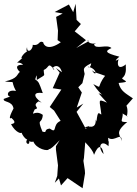

<svg xmlns="http://www.w3.org/2000/svg" viewBox="-22 -782 728 1023"><path d="M276 -3V15L287 99L283 155L270 192L292 169L303 206L338 167L418 221L431 142L430 125L420 59L424 75L433 -34C411 -34 468 1 479 43C502 -15 523 -8 530 39C495 2 516 -42 556 -3C560 -50 555 -9 554 -48C589 -22 628 -85 626 -29C624 -63 582 -71 656 -132C607 -131 634 -140 632 -181C625 -175 672 -158 654 -162C671 -243 613 -238 650 -217L686 -258C649 -284 620 -296 610 -340C679 -346 638 -350 628 -365C661 -390 643 -436 650 -440C604 -403 601 -444 610 -466C610 -466 573 -444 614 -480C531 -501 540 -511 572 -526C547 -549 486 -515 479 -546C511 -560 460 -535 444 -566C465 -565 427 -552 384 -526L436 -568L376 -615L409 -654L386 -676L381 -762L368 -717L345 -758L269 -718L312 -710L277 -692L287 -619L285 -568L302 -557C234 -509 210 -541 208 -557C183 -569 191 -536 152 -543C156 -522 122 -489 122 -531C114 -502 125 -508 136 -515C93 -500 75 -445 113 -488C44 -421 72 -466 101 -437C51 -438 71 -410 84 -399C66 -385 75 -364 4 -348C71 -338 28 -363 63 -297C3 -311 12 -247 52 -275L-2 -255C-7 -235 43 -247 50 -204C19 -145 33 -149 38 -154C31 -158 80 -126 37 -121C59 -74 107 -57 94 -92C80 -77 125 -21 129 -44C97 -20 149 7 130 -46C123 -16 171 -29 155 -30C169 12 237 27 239 12C243 17 267 -4 296 -35ZM430 -104C447 -92 440 -107 436 -94L386 -186L422 -230L387 -209L414 -289L395 -317L417 -339L429 -388C424 -415 415 -420 464 -445C460 -414 445 -425 446 -427C501 -416 493 -364 468 -408C481 -394 497 -394 538 -378C488 -315 528 -308 475 -334C521 -264 542 -273 503 -285L548 -235C494 -258 510 -249 518 -172C506 -174 499 -201 492 -134C481 -170 503 -102 458 -107C432 -77 475 -76 453 -110ZM276 -420 296 -395 259 -312 305 -305 243 -212 266 -193 301 -138C254 -119 286 -66 243 -97C207 -93 234 -71 204 -81C172 -159 202 -115 206 -170C162 -202 140 -150 163 -199C197 -208 143 -217 184 -242L200 -235C150 -271 158 -294 206 -286C184 -345 188 -343 161 -363C167 -337 174 -417 174 -356C228 -390 211 -372 211 -409C243 -422 230 -455 268 -411C239 -414 291 -460 308 -397Z"/></svg>

Font: Asimov Aggro
Style: Condensed
Weight: 500
Designer: Google
Version: Version 2.000980; 2014